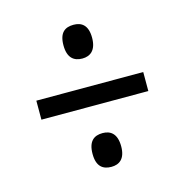

<svg xmlns="http://www.w3.org/2000/svg" viewBox="-81 -684 630 654"><g transform="rotate(-15 233.5 -357.5)"><path d="M234 -489C262 -489 284 -505 284 -549C284 -594 262 -608 234 -608C204 -608 183 -594 183 -549C183 -505 204 -489 234 -489ZM45 -324H422V-391H45ZM234 -107C262 -107 284 -122 284 -166C284 -211 262 -226 234 -226C204 -226 183 -211 183 -166C183 -122 204 -107 234 -107Z"/></g></svg>

Font: Noto Serif Devanagari Condensed
Style: Bold
Weight: 700
Width: 3
Designer: Universal Thirst, Indian Type Foundry and the Monotype Design Team
Foundry: Monotype Imaging Inc.
Version: Version 2.004